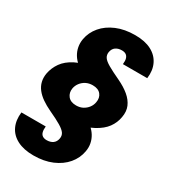

<svg xmlns="http://www.w3.org/2000/svg" viewBox="-222 -823 1031 1159"><g transform="rotate(30 293.5 -244.0)"><path d="M109.1 -532.9Q118.2 -583.8 152.5 -624.4Q186.9 -665 242.6 -688.6Q298.3 -712.2 371.6 -712.2Q440 -712.2 484.8 -688.7Q529.7 -665.2 550.1 -622.6Q570.6 -580.1 563.2 -523.4H393.7Q396.7 -547.8 392.1 -562.8Q387.5 -577.9 376.4 -585.2Q365.3 -592.5 347.6 -592.5Q321.7 -592.5 304.7 -580.4Q287.6 -568.3 283.2 -543.5Q279.8 -522.6 290.5 -506.3Q301.3 -490.1 331.5 -472.6Q361.7 -455 416.5 -429.4Q464.5 -406.8 496.6 -379.8Q528.8 -352.7 543 -319.5Q557.1 -286.2 549.1 -244Q542.1 -202.1 516.7 -167.3Q491.3 -132.6 442.1 -106.1Q393 -79.6 313.3 -61.9L348.5 -140.1Q381.3 -123.9 405.3 -103.9Q429.4 -83.9 443.5 -60.6Q457.7 -37.3 462.8 -10.9Q468 15.5 462.5 44.9Q453.4 95.8 419.3 136.2Q385.2 176.6 329.5 200.4Q273.8 224.2 200.5 224.2Q133.1 224.2 87.5 200.7Q42 177.2 22 134.6Q2 92.1 8.9 35.4H178.4Q175.9 58.8 179.9 74.3Q184 89.9 195.4 97.2Q206.7 104.5 224 104.5Q249.8 104.5 266.9 92.4Q284 80.3 288.4 55.5Q292.3 34.6 281.3 18.3Q270.3 2.1 240.3 -15.9Q210.4 -34 155.6 -59.2Q119.5 -76.2 92.3 -95.2Q65 -114.3 47.5 -136.8Q29.9 -159.3 23.5 -186Q17 -212.7 22.5 -244Q30.5 -286.4 56.1 -322.7Q81.8 -358.9 130.7 -384.2Q179.6 -409.4 256.8 -416.2L223.5 -347.9Q190.8 -364.1 166.8 -384.1Q142.7 -404.1 128.6 -427.4Q114.4 -450.7 109.3 -477.3Q104.1 -504 109.1 -532.9ZM369.3 -244Q375.7 -276.9 357.6 -299.5Q339.5 -322.1 300.6 -322.1Q274.4 -322.1 254 -311.6Q233.6 -301 220.2 -283.3Q206.8 -265.7 202.9 -244Q197.5 -212 215.8 -189Q234.2 -165.9 273 -165.9Q299.2 -165.9 319.4 -176.7Q339.5 -187.5 352.7 -205.2Q365.8 -222.9 369.3 -244Z"/></g></svg>

Font: Poppins Variable
Style: Italic
Weight: 100
Italic angle: -10°
Designer: Jonny Pinhorn
Foundry: Indian Type Foundry
Version: Version 6.000